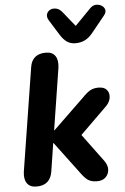

<svg xmlns="http://www.w3.org/2000/svg" viewBox="-62 -994 683 1047"><g transform="rotate(-5 279.0 -470.5)"><path d="M95 9Q59 9 43 -14.5Q27 -38 33 -79L122 -640Q127 -677 149 -695.5Q171 -714 209 -714Q244 -714 260 -690.5Q276 -667 270 -625L217 -288H219L391 -454Q414 -478 432.5 -488.5Q451 -499 478 -499Q509 -499 523 -482.5Q537 -466 534.5 -441.5Q532 -417 511 -395L339 -226L337 -285L476 -97Q494 -71 492 -47Q490 -23 473 -7Q456 9 427 9Q394 9 375.5 -4.5Q357 -18 336 -48L208 -219H206L182 -65Q170 9 95 9ZM375 -751Q347 -751 327.5 -765Q308 -779 292 -805L241 -887Q229 -906 233.5 -921.5Q238 -937 252 -944.5Q266 -952 284.5 -948.5Q303 -945 318 -927L384 -845L471 -934Q485 -949 502.5 -950Q520 -951 534 -942.5Q548 -934 552 -920Q556 -906 543 -889L470 -799Q450 -774 427 -762.5Q404 -751 375 -751Z"/></g></svg>

Font: Nunito ExtraLight ExtraBold
Style: Italic
Weight: 800
Italic angle: -9°
Version: Version 3.602